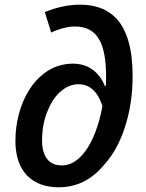

<svg xmlns="http://www.w3.org/2000/svg" viewBox="-20 -790 622 820"><path d="M45.9 -188Q45.9 -247.1 60.5 -302.5Q75.2 -357.9 102.5 -402.6Q129.9 -447.3 167 -475.6Q222.7 -518.1 291.5 -518.1Q339.4 -518.1 374.5 -493.2Q409.7 -468.3 428.2 -421.9H431.6Q433.1 -433.1 433.1 -463.9Q433.1 -564.9 406.2 -616.7Q390.1 -647.5 363.8 -662.1Q337.4 -676.8 299.3 -676.8Q276.4 -676.8 248.8 -669.4Q221.2 -662.1 198.7 -650.9L171.4 -738.3Q247.6 -770 323.2 -770Q420.4 -770 476.1 -711.9Q546.4 -637.2 546.4 -464.8Q546.4 -350.1 514.6 -250.2Q482.9 -150.4 426.8 -88.9Q347.2 9.8 231 9.8Q172.4 9.8 130.6 -13.7Q88.9 -37.1 67.4 -81.5Q45.9 -126 45.9 -188ZM342.8 -142.1Q367.7 -175.3 386.7 -224.4Q405.8 -273.4 417.5 -336.4Q387.7 -430.2 314.9 -430.2Q276.4 -430.2 242.2 -402.1Q208 -374 187.5 -325.7Q159.7 -265.6 159.7 -190.4Q159.7 -138.2 181.4 -110.8Q203.1 -83.5 244.1 -83.5Q298.3 -83.5 342.8 -142.1Z"/></svg>

Font: Viking Open Sans Light
Style: Bold Italic
Weight: 600
Italic angle: -12°
Foundry: Ascender Corporation
Version: Version 2.000